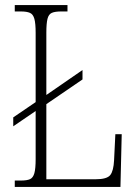

<svg xmlns="http://www.w3.org/2000/svg" viewBox="-20 -734 539 754"><path d="M38 0V-25H62Q86 -25 98 -30.5Q110 -36 115 -54Q120 -72 120 -109V-298L32 -238V-273L120 -333V-605Q120 -642 115 -660Q110 -678 97.5 -683.5Q85 -689 62 -689H38V-714H245V-689H220Q196 -689 183.5 -683.5Q171 -678 166.5 -660Q162 -642 162 -606V-361L304 -459V-422L162 -325V-30H355Q400 -30 413 -46.5Q426 -63 428 -105L433 -207H458L453 0Z"/></svg>

Font: Noto Serif Bengali Condensed ExtraLight
Style: Regular
Weight: 200
Width: 3
Designer: Juan Bruce, Universal Thirst, Indian Type Foundry and the Monotype Design Team.
Foundry: Monotype Imaging Inc.
Version: Version 2.003; ttfautohint (v1.8.4.7-5d5b)